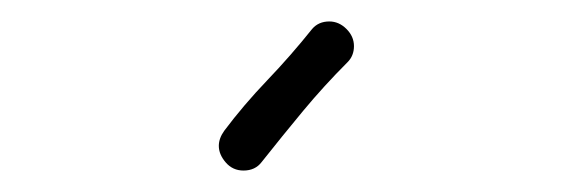

<svg xmlns="http://www.w3.org/2000/svg" viewBox="-20 -641 530 179"><path d="M304 -583Q282 -561 262.5 -537.5Q243 -514 224 -490Q218 -482 207 -482Q197 -482 190.5 -489.5Q184 -497 184 -505Q184 -512 189 -519Q207 -543 229 -566Q251 -589 271 -614Q277 -621 287 -621Q296 -621 303 -614Q310 -607 310 -598Q310 -589 304 -583Z"/></svg>

Font: Hubballi
Style: Regular
Weight: 400
Designer: Erin McLaughlin
Version: Version 1.000; ttfautohint (v1.8.3)